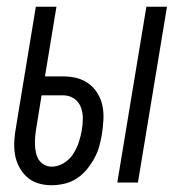

<svg xmlns="http://www.w3.org/2000/svg" viewBox="-20 -540 540 568"><path d="M327 0 413 -520H474L388 0ZM132 8Q111 8 92 2Q73 -4 59 -17Q45 -30 36 -47.5Q27 -65 24 -85Q21 -105 22.5 -126Q24 -147 28 -168L86 -520H147L113 -314H168Q188 -314 207.5 -309Q227 -304 242.5 -292.5Q258 -281 268.5 -264Q279 -247 283 -227.5Q287 -208 286 -187.5Q285 -167 282 -146Q279 -127 274 -108.5Q269 -90 259.5 -72.5Q250 -55 237 -39Q224 -23 207 -12Q190 -1 170.5 3.5Q151 8 132 8ZM133 -47Q151 -47 168.5 -57.5Q186 -68 196.5 -84.5Q207 -101 213 -119Q219 -137 222 -155Q225 -172 225 -190Q225 -208 219 -223.5Q213 -239 199 -248.5Q185 -258 167 -258H103L87 -159Q85 -147 84 -135Q83 -123 83.5 -111Q84 -99 86.5 -87.5Q89 -76 95 -67Q101 -58 111 -52.5Q121 -47 133 -47Z"/></svg>

Font: Iosevka SS18 Light
Style: Italic
Weight: 300
Italic angle: -9°
Monospace: yes
Designer: Belleve Invis
Foundry: Belleve Invis
Version: Version 25.1.1; ttfautohint (v1.8.4)